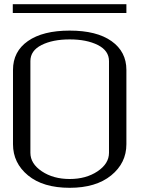

<svg xmlns="http://www.w3.org/2000/svg" viewBox="-20 -896 706 916"><path d="M583 -876V-834H41V-876ZM500 -167V-604.5Q500 -654.3 446.8 -681.2Q393.6 -708 312.5 -708Q231.4 -708 178.2 -681.2Q125 -654.3 125 -604.5V-167Q125 -115.2 179.7 -78.6Q234.4 -42 312.5 -42Q390.6 -42 445.3 -78.6Q500 -115.2 500 -167ZM583 -208Q583 -118.2 510.3 -59.1Q437.5 0 312.5 0Q185.5 0 113.8 -59.1Q42 -118.2 42 -208V-562.5Q42 -650.4 113.3 -700.2Q184.6 -750 312.5 -750Q441.4 -750 512.2 -699.7Q583 -649.4 583 -562.5Z"/></svg>

Font: okolaks
Style: Regular
Weight: 500
Version: Version 000.6.0